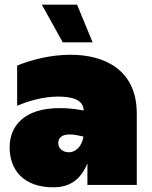

<svg xmlns="http://www.w3.org/2000/svg" viewBox="-20 -787 647 817"><path d="M352 0H562V-304C562 -490 425 -554 280 -554C201 -554 119 -535 53 -508V-337C102 -358 167 -376 226 -376C287 -376 335 -363 336 -317L318 -320C287 -325 259 -327 234 -327C83 -327 21 -251 21 -160C21 -66 78 10 207 10C270 10 321 -16 352 -92ZM374 -607 308 -767H158L247 -607ZM228 -178C228 -198 240 -215 277 -215C286 -215 298 -214 311 -211L335 -206C329 -163 300 -139 274 -139C247 -139 228 -155 228 -178Z"/></svg>

Font: Chess Sans Black
Style: Regular
Weight: 900
Designer: Wolf Bōese
Foundry: Wolf Bōese
Version: Version 7.223;Glyphs 3.3 (3306)